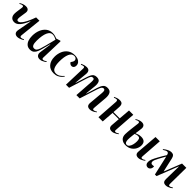

<svg xmlns="http://www.w3.org/2000/svg" viewBox="454 -2128 3741 3741"><g transform="rotate(45 2324.0 -258.0)"><path d="M-8 -485Q17 -503 52.5 -516.5Q88 -530 125 -530Q171 -530 193 -506.5Q215 -483 209 -438Q205 -407 199 -372.5Q193 -338 187 -288Q183 -251 190 -231.5Q197 -212 223 -212Q264 -212 315 -291.5Q366 -371 417 -516H509L462 -71Q457 -27 489 -27Q513 -27 552 -48L559 -34Q545 -24 522.5 -13Q500 -2 474 6Q448 14 425 14Q380 14 357 -14Q334 -42 345 -97L397 -380L391 -381Q341 -263 290.5 -205Q240 -147 180 -147Q127 -147 97 -179Q67 -211 67 -270Q67 -308 75 -357.5Q83 -407 88 -450Q91 -473 86 -484Q81 -495 65 -495Q47 -495 30 -487.5Q13 -480 0 -471Z M1069 -69Q1068 -47 1073 -36.5Q1078 -26 1096 -26Q1114 -26 1133 -36.5Q1152 -47 1166 -58L1175 -45Q1165 -35 1143.5 -21Q1122 -7 1095 3.5Q1068 14 1040 14Q992 14 968.5 -16Q945 -46 953 -96L987 -336L980 -337L939 -181Q926 -129 908.5 -84.5Q891 -40 859.5 -13Q828 14 773 14Q718 14 683 -16Q648 -46 631.5 -95.5Q615 -145 615 -206Q615 -298 645 -371Q675 -444 730 -487Q785 -530 862 -530Q899 -530 932 -520.5Q965 -511 985 -502L1073 -529L1083 -519ZM817 -59Q848 -59 868 -79.5Q888 -100 903.5 -145Q919 -190 938 -264L991 -476Q962 -492 935 -501Q908 -510 881 -510Q817 -510 782 -430.5Q747 -351 745 -207Q744 -131 761 -95Q778 -59 817 -59Z M1476 -530Q1519 -530 1556 -516Q1593 -502 1615 -474Q1637 -446 1637 -405Q1637 -371 1619 -351.5Q1601 -332 1574 -332Q1553 -332 1534 -344.5Q1515 -357 1507 -375L1527 -404Q1546 -432 1543.5 -457Q1541 -482 1522.5 -497Q1504 -512 1477 -512Q1409 -512 1376 -436Q1343 -360 1343 -230Q1343 -131 1369 -73Q1395 -15 1459 -15Q1508 -15 1546 -39.5Q1584 -64 1616 -103L1627 -93Q1615 -76 1590 -50.5Q1565 -25 1524 -5.5Q1483 14 1425 14Q1325 14 1268.5 -51.5Q1212 -117 1212 -228Q1212 -308 1241 -377Q1270 -446 1328.5 -488Q1387 -530 1476 -530Z M2068 -385Q2070 -428 2064 -448.5Q2058 -469 2032 -469Q2002 -469 1987 -446Q1972 -423 1953 -363L1841 0H1755L1770 -460Q1771 -498 1745 -498Q1735 -498 1721 -494Q1707 -490 1684 -481L1677 -496Q1688 -502 1708 -510Q1728 -518 1752.5 -524Q1777 -530 1799 -530Q1849 -530 1869.5 -502Q1890 -474 1884 -420L1859 -160L1864 -159L1932 -374Q1948 -425 1964.5 -460Q1981 -495 2007 -513Q2033 -531 2076 -531Q2144 -531 2163.5 -488.5Q2183 -446 2175 -371L2153 -160L2159 -159L2228 -381Q2251 -455 2281.5 -493Q2312 -531 2375 -531Q2440 -531 2466.5 -486Q2493 -441 2486 -354L2464 -95Q2460 -54 2464.5 -41.5Q2469 -29 2485 -29Q2499 -29 2516 -35.5Q2533 -42 2552 -57L2561 -45Q2549 -34 2526.5 -20Q2504 -6 2476.5 4Q2449 14 2423 14Q2386 14 2367 0.5Q2348 -13 2342.5 -34.5Q2337 -56 2339 -81L2366 -384Q2370 -432 2360 -450.5Q2350 -469 2328 -469Q2306 -469 2287.5 -448.5Q2269 -428 2248 -362L2133 0H2042Z M2958 -253H2786L2768 0H2650L2681 -453Q2683 -497 2653 -497Q2634 -497 2593 -481L2587 -496Q2605 -506 2640.5 -518Q2676 -530 2709 -530Q2761 -530 2780.5 -504.5Q2800 -479 2797 -426Q2795 -388 2792.5 -351Q2790 -314 2787 -277H2960L2979 -513H3097L3066 -71Q3064 -49 3068.5 -39Q3073 -29 3090 -29Q3107 -29 3124.5 -38Q3142 -47 3156 -57L3165 -45Q3151 -33 3128.5 -19.5Q3106 -6 3079.5 4Q3053 14 3027 14Q2936 14 2944 -78Z M3407 14Q3339 14 3295.5 -23Q3252 -60 3252 -133Q3252 -162 3255.5 -201.5Q3259 -241 3264 -286Q3269 -331 3274.5 -374Q3280 -417 3284 -452Q3287 -475 3281.5 -485Q3276 -495 3260 -495Q3245 -495 3227 -487.5Q3209 -480 3196 -471L3188 -485Q3201 -495 3223 -505.5Q3245 -516 3270.5 -523Q3296 -530 3319 -530Q3362 -530 3384 -505.5Q3406 -481 3402 -435Q3398 -399 3393 -362Q3388 -325 3382 -289Q3407 -300 3439.5 -310Q3472 -320 3511 -320Q3633 -320 3633 -204Q3633 -151 3607 -101Q3581 -51 3530.5 -18.5Q3480 14 3407 14ZM3758 14Q3667 14 3675 -78L3710 -513H3828L3797 -71Q3796 -49 3800 -39Q3804 -29 3821 -29Q3839 -29 3856 -38Q3873 -47 3887 -57L3896 -45Q3883 -33 3860 -19.5Q3837 -6 3810.5 4Q3784 14 3758 14ZM3421 -8Q3450 -8 3471.5 -35.5Q3493 -63 3504 -106Q3515 -149 3515 -197Q3515 -238 3503.5 -262.5Q3492 -287 3453 -287Q3418 -287 3379 -267Q3376 -246 3372.5 -215.5Q3369 -185 3366.5 -153.5Q3364 -122 3364 -98Q3364 -58 3377 -33Q3390 -8 3421 -8Z M4262 12H4218L4128 -387L4125 -388Q4082 -313 4055.5 -264Q4029 -215 4016.5 -184Q4004 -153 4004 -133Q4004 -110 4016.5 -96.5Q4029 -83 4053 -85L4094 -89Q4099 -43 4077 -14Q4055 15 4022 15Q3988 15 3968.5 -7.5Q3949 -30 3949 -66Q3949 -106 3966.5 -149Q3984 -192 4023 -262Q4048 -307 4070 -345Q4092 -383 4117 -421Q4109 -455 4098 -464.5Q4087 -474 4070 -474Q4044 -474 3987 -436L3979 -449Q4019 -482 4060.5 -503Q4102 -524 4139 -524Q4180 -524 4200.5 -504.5Q4221 -485 4231 -440L4295 -154H4299L4441 -513H4559L4554 -71Q4554 -49 4558 -39Q4562 -29 4579 -29Q4597 -29 4614 -38Q4631 -47 4645 -57L4652 -43Q4639 -31 4616.5 -18Q4594 -5 4568 4.5Q4542 14 4517 14Q4470 14 4451 -9.5Q4432 -33 4433 -78L4439 -426H4434Z"/></g></svg>

Font: Literata 72pt SemiBold
Style: Italic
Weight: 600
Italic angle: -2°
Designer: Latin by Veronika Burian and Jose Scaglione. Greek by Irene Vlachou. Cyrillic by Vera Evstafieva
Foundry: TypeTogether
Version: Version 3.002